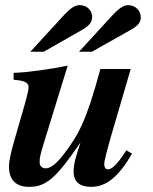

<svg xmlns="http://www.w3.org/2000/svg" viewBox="-20 -717 596 746"><path d="M471 -133C436 -79 416 -59 399 -59C388 -59 385 -70 385 -80C385 -92 397 -137 410 -183L488 -449H370C316 -249 286 -194 228 -118C198 -79 176 -63 158 -63C144 -63 134 -71 134 -88C134 -103 136 -115 150 -160L243 -462C182 -449 84 -435 33 -434V-407C79 -404 91 -394 91 -379C91 -363 82 -333 74 -304L37 -176C23 -126 15 -95 15 -70C15 -17 43 9 93 9C158 9 197 -23 291 -161H292C274 -106 266 -80 266 -51C266 -10 290 9 334 9C394 9 441 -31 493 -120ZM150 -516 299 -601C329 -618 338 -633 338 -652C338 -678 316 -697 290 -697C272 -697 255 -688 220 -649L98 -516ZM337 -516 488 -601C518 -618 527 -631 527 -650C527 -676 505 -697 479 -697C461 -697 444 -688 409 -649L287 -516Z"/></svg>

Font: XITS
Style: Bold Italic
Weight: 700
Italic angle: -16.33°
Designer: MicroPress Inc., with final additions and corrections provided by Coen Hoffman, Elsevier (retired)
Version: Version 1.105